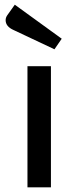

<svg xmlns="http://www.w3.org/2000/svg" viewBox="-20 -798 334 818"><path d="M4 -712Q4 -723 11 -733L43 -778L243 -633L212 -588L38 -670Q4 -685 4 -712ZM197 0H97V-516H197Z"/></svg>

Font: Voces
Style: Regular
Weight: 400
Designer: Ana Paula Megda, Pablo Ugerman
Foundry: Ana Paula Megda, Pablo Ugerman
Version: Version 1.003